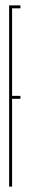

<svg xmlns="http://www.w3.org/2000/svg" viewBox="-20 -695 113 715"><path d="M14 0V-675H56V-664H25V-338H56V-327H25V0Z"/></svg>

Font: Anybody UltraCondensed Thin
Style: Regular
Weight: 100
Width: 1
Designer: Tyler Finck
Foundry: Etcetera Type Company
Version: Version 1.110